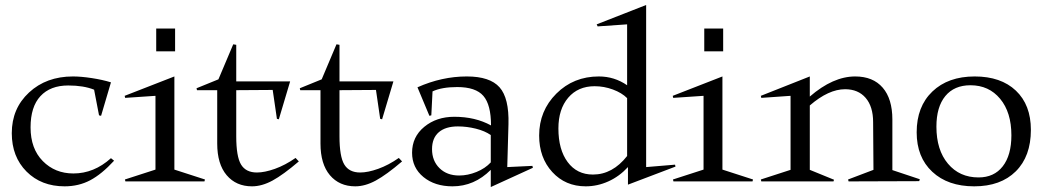

<svg xmlns="http://www.w3.org/2000/svg" viewBox="-20 -736 4234 779"><path d="M442.9 -84Q392.6 -29.3 345.9 -4.6Q299.3 20 242.2 20Q147.5 20 87.6 -40Q27.8 -100.1 27.8 -195.8Q27.8 -295.9 97.9 -360.8Q168 -425.8 275.9 -425.8Q308.6 -425.8 352.1 -419.2Q395.5 -412.6 430.2 -401.9L390.1 -266.1L381.8 -268.1L361.8 -372.1Q319.3 -389.2 256.8 -389.2Q184.1 -389.2 144 -345.9Q104 -302.7 104 -219.2Q104 -132.8 153.6 -82.5Q203.1 -32.2 277.8 -32.2Q361.3 -32.2 430.2 -94.2Z M687.5 -47.9 811.5 -7.8 809.6 0H488.8L486.8 -7.8L610.8 -47.9V-347.2L487.8 -338.9L485.8 -347.2L687.5 -425.8ZM613.8 -527.8V-620.1H690.4V-527.8Z M777.3 -377.9 866.2 -414.1 926.3 -556.2 938.5 -554.2V-405.8H1157.2L1111.3 -252L1103.5 -253.9L1086.4 -371.1L938.5 -370.1V-183.1Q938.5 -100.6 958 -68.4Q977.5 -36.1 1022.5 -36.1Q1053.7 -36.1 1095.5 -51Q1137.2 -65.9 1179.2 -95.2L1192.4 -81.1Q1128.9 -26.9 1085.7 -3.4Q1042.5 20 1002.4 20Q938 20 899.7 -25.1Q861.3 -70.3 861.3 -153.8V-370.1H779.3Z M1196.3 -377.9 1285.2 -414.1 1345.2 -556.2 1357.4 -554.2V-405.8H1576.2L1530.3 -252L1522.5 -253.9L1505.4 -371.1L1357.4 -370.1V-183.1Q1357.4 -100.6 1377 -68.4Q1396.5 -36.1 1441.4 -36.1Q1472.7 -36.1 1514.4 -51Q1556.2 -65.9 1598.1 -95.2L1611.3 -81.1Q1547.9 -26.9 1504.6 -3.4Q1461.4 20 1421.4 20Q1356.9 20 1318.6 -25.1Q1280.3 -70.3 1280.3 -153.8V-370.1H1198.2Z M1651.9 -116.2Q1651.9 -180.7 1701.4 -221.4Q1751 -262.2 1823.2 -262.2Q1908.2 -262.2 1972.2 -227.1Q1972.2 -311 1941.2 -346.9Q1910.2 -382.8 1835 -382.8Q1772.5 -382.8 1734.9 -365.2L1730 -268.1L1722.2 -266.1L1673.8 -381.8Q1772.5 -425.8 1874 -425.8Q1967.8 -425.8 2006.8 -381.8Q2045.9 -337.9 2043 -231.9L2038.1 -58.1L2140.1 -63L2142.1 -55.2L1971.2 22.9V-46.9Q1904.3 20 1815.9 20Q1744.1 20 1698 -17.8Q1651.9 -55.7 1651.9 -116.2ZM1732.9 -130.9Q1732.9 -83.5 1763.2 -53.7Q1793.5 -23.9 1842.8 -23.9Q1877.9 -23.9 1913.3 -38.3Q1948.7 -52.7 1971.2 -77.1V-188Q1947.8 -204.6 1910.9 -213.9Q1874 -223.1 1837.9 -223.1Q1787.6 -223.1 1760.3 -199.5Q1732.9 -175.8 1732.9 -130.9Z M2167.5 -186Q2167.5 -286.6 2237.3 -356.2Q2307.1 -425.8 2409.7 -425.8Q2472.7 -425.8 2524.4 -390.1V-637.2L2404.8 -628.9L2400.9 -637.2L2601.6 -715.8V-58.1L2718.8 -67.9L2720.7 -60.1L2527.8 13.2V-58.1Q2492.7 -20 2448.2 0Q2403.8 20 2356.4 20Q2273.9 20 2220.7 -38.1Q2167.5 -96.2 2167.5 -186ZM2245.6 -214.8Q2245.6 -128.9 2283.2 -78.4Q2320.8 -27.8 2385.7 -27.8Q2465.3 -27.8 2524.4 -103V-337.9Q2502.9 -359.4 2466.8 -372.8Q2430.7 -386.2 2392.6 -386.2Q2325.2 -386.2 2285.4 -339.6Q2245.6 -293 2245.6 -214.8Z M2911.1 -47.9 3035.2 -7.8 3033.2 0H2712.4L2710.4 -7.8L2834.5 -47.9V-347.2L2711.4 -338.9L2709.5 -347.2L2911.1 -425.8ZM2837.4 -527.8V-620.1H2914.1V-527.8Z M3068.8 -338.9 3066.9 -347.2 3265.6 -425.8V-344.2Q3359.9 -425.8 3449.7 -425.8Q3522 -425.8 3561.3 -380.4Q3600.6 -335 3600.6 -251V-45.9L3711.9 -8.8L3709.5 -1L3422.9 0L3420.9 -7.8L3523.9 -46.9L3522.5 -240.2Q3522.5 -303.7 3492.2 -338.9Q3461.9 -374 3408.7 -374Q3341.8 -374 3265.6 -308.1V-46.9L3363.8 -6.8L3361.8 0H3068.8L3066.9 -7.8L3187.5 -46.9V-347.2Z M3932.6 20Q3825.7 20 3762.5 -39.1Q3699.2 -98.1 3699.2 -199.2Q3699.2 -303.7 3762.9 -364.7Q3826.7 -425.8 3934.6 -425.8Q4041 -425.8 4101.8 -368.2Q4162.6 -310.5 4162.6 -209Q4162.6 -101.6 4101.3 -40.8Q4040 20 3932.6 20ZM3779.3 -222.2Q3779.3 -127.4 3826.2 -71.8Q3873 -16.1 3950.2 -16.1Q4013.2 -16.1 4048.3 -61Q4083.5 -106 4083.5 -187Q4083.5 -280.3 4037.8 -335.2Q3992.2 -390.1 3917.5 -390.1Q3851.6 -390.1 3815.4 -346.2Q3779.3 -302.2 3779.3 -222.2Z"/></svg>

Font: Halibut
Style: Regular
Weight: 400
Designer: Matteo Maggi
Foundry: Collletttivo
Version: Version 3.080 | FøM Fix